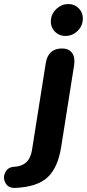

<svg xmlns="http://www.w3.org/2000/svg" viewBox="-125 -738 430 949"><path d="M-55.8 86.5Q20.6 83.1 33.1 3.9L101.5 -428Q113.7 -498.4 182.1 -498.4Q215.2 -498.4 231.2 -476.4Q247.1 -454.3 241.3 -415.6L177.7 -13.6Q161.3 91.1 110 138.6Q58.7 186 -49.2 190.8Q-83.9 192.4 -97.8 167Q-111.8 141.7 -99.4 115Q-87.1 88.3 -55.8 86.5ZM126.3 -638.9Q129.5 -671.8 154.6 -694.8Q179.6 -717.9 212.3 -717.9Q245 -717.9 266.1 -694.8Q287.1 -671.8 284 -638.9Q281.6 -606.2 256.5 -583.2Q231.5 -560.3 198.8 -560.3Q166.1 -560.3 145 -583.2Q124 -606.2 126.3 -638.9Z"/></svg>

Font: SN Pro Thin
Style: Italic
Weight: 200
Italic angle: -9°
Designer: Tobias Whetton
Foundry: Supernotes
Version: Version 1.003;Glyphs 3.3 (3324)